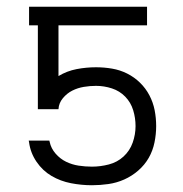

<svg xmlns="http://www.w3.org/2000/svg" viewBox="-20 -540 540 568"><path d="M252 8Q221 8 190 2Q159 -4 132.5 -19.5Q106 -35 88 -61.5Q70 -88 66 -119L65 -124H126L127 -120Q131 -101 144.5 -85.5Q158 -70 175.5 -61.5Q193 -53 212.5 -50Q232 -47 252 -47Q277 -47 302 -53.5Q327 -60 345.5 -77Q364 -94 372.5 -118Q381 -142 381 -167Q381 -191 374 -214Q367 -237 350.5 -254Q334 -271 311 -278.5Q288 -286 264 -286Q246 -286 228 -283Q210 -280 194 -272Q178 -264 166 -249.5Q154 -235 153 -217H92V-465H66V-520H415V-465H153V-315Q178 -330 206.5 -335.5Q235 -341 264 -341Q288 -341 311.5 -337Q335 -333 356 -322.5Q377 -312 394 -295.5Q411 -279 422 -258Q433 -237 437.5 -214Q442 -191 442 -167Q442 -143 437 -118.5Q432 -94 420 -73Q408 -52 389 -35.5Q370 -19 347.5 -9Q325 1 300.5 4.5Q276 8 252 8Z"/></svg>

Font: Iosevka SS04 Light
Style: Regular
Weight: 300
Monospace: yes
Designer: Belleve Invis
Foundry: Belleve Invis
Version: Version 19.0.0; ttfautohint (v1.8.4)